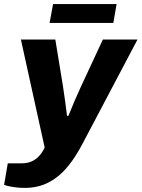

<svg xmlns="http://www.w3.org/2000/svg" viewBox="-53 -720 691 937"><path d="M189 -608H500L516 -700H206ZM70 197C207 197 287 101 351 -21L618 -527H449L341 -295C323 -256 299 -201 281 -155H274C269 -198 261 -256 254 -301L217 -527H49L165 0C146 41 113 77 54 77H-15L-33 182C-18 188 19 197 70 197Z"/></svg>

Font: Archivo ExtraBold
Style: Italic
Weight: 800
Italic angle: -10°
Designer: Hector Gatti
Foundry: Omnibus-Type
Version: Version 2.001